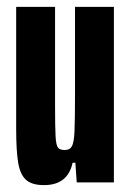

<svg xmlns="http://www.w3.org/2000/svg" viewBox="-20 -530 380 558"><path d="M27 -156V-510H140V-227Q140 -159 141.5 -133.5Q143 -108 148.5 -101Q154 -94 168 -94Q183 -94 189 -105Q195 -116 196.5 -148Q198 -180 198 -264V-510H311V0H203L199 -57H191Q177 8 108 8Q73 8 56 -7Q39 -22 33 -56Q27 -90 27 -156Z"/></svg>

Font: Saira Ultra Condensed ExtraBold
Style: Regular
Weight: 800
Width: 1
Designer: Hector Gatti with collaboration of the Omnibus-Type team
Foundry: Omnibus-Type
Version: Version 1.001; ttfautohint (v1.8)